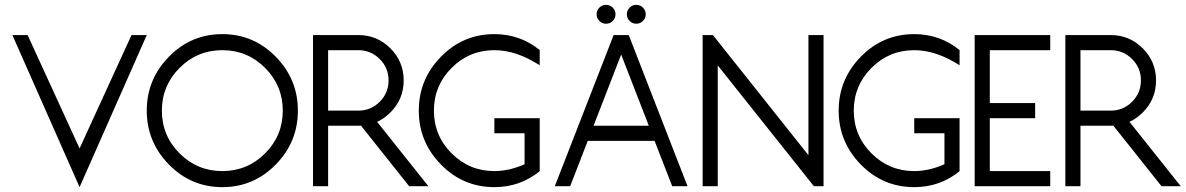

<svg xmlns="http://www.w3.org/2000/svg" viewBox="-20 -770 4903 794"><path d="M309.1 3.9 31.2 -625H94.2L309.1 -156.2L523.9 -625H586.9Z M899.4 3.9Q770 3.9 678.5 -89.6Q586.9 -183.1 586.9 -312.5Q586.9 -441.9 678.5 -535.4Q770 -628.9 899.4 -628.9Q1028.8 -628.9 1120.4 -535.4Q1211.9 -441.9 1211.9 -312.5Q1211.9 -183.1 1120.4 -89.6Q1028.8 3.9 899.4 3.9ZM899.4 -62.5Q1002.9 -62.5 1076.2 -135.7Q1149.4 -209 1149.4 -312.5Q1149.4 -416 1076.2 -489.3Q1002.9 -562.5 899.4 -562.5Q795.9 -562.5 722.7 -489.3Q649.4 -416 649.4 -312.5Q649.4 -209 722.7 -135.7Q795.9 -62.5 899.4 -62.5Z M1461.9 -625Q1539.6 -625 1594.5 -570.1Q1649.4 -515.1 1649.4 -437.5Q1649.4 -359.9 1594.7 -305.2Q1569.3 -279.8 1539.6 -266.1L1751.5 0H1671.9L1472.7 -250.5L1461.9 -250H1336.9V0H1274.4V-625ZM1461.9 -562.5H1336.9V-312.5H1461.9Q1513.7 -312.5 1550.3 -349.1Q1586.9 -385.7 1586.9 -437.5Q1586.9 -489.3 1550.3 -525.9Q1513.7 -562.5 1461.9 -562.5Z M2149.4 -218.8H2024.4V-281.2H2211.9V-62Q2130.9 3.9 2024.4 3.9Q1895 3.9 1803.5 -89.6Q1711.9 -183.1 1711.9 -312.5Q1711.9 -441.9 1803.5 -535.4Q1895 -628.9 2024.4 -628.9Q2130.9 -628.9 2211.9 -563V-500Q2115.2 -562.5 2024.4 -562.5Q1920.9 -562.5 1847.7 -489.3Q1774.4 -416 1774.4 -312.5Q1774.4 -209 1847.7 -135.7Q1920.9 -62.5 2024.4 -62.5Q2085.4 -62.5 2149.4 -90.8Z M2687 -187.5H2410.6L2337.9 0H2274.4L2517.6 -625H2580.1L2823.2 0H2759.8ZM2611.3 -671.9Q2595.2 -671.9 2583.7 -683.3Q2572.3 -694.8 2572.3 -710.9Q2572.3 -727.1 2583.7 -738.5Q2595.2 -750 2611.3 -750Q2627.4 -750 2638.9 -738.5Q2650.4 -727.1 2650.4 -710.9Q2650.4 -694.8 2638.9 -683.3Q2627.4 -671.9 2611.3 -671.9ZM2486.3 -671.9Q2470.2 -671.9 2458.7 -683.3Q2447.3 -694.8 2447.3 -710.9Q2447.3 -727.1 2458.7 -738.5Q2470.2 -750 2486.3 -750Q2502.4 -750 2513.9 -738.5Q2525.4 -727.1 2525.4 -710.9Q2525.4 -694.8 2513.9 -683.3Q2502.4 -671.9 2486.3 -671.9ZM2434.6 -250H2663.1L2548.8 -544.4Z M3323.2 -128.4V-625H3385.7V0H3345.7L2948.2 -499.5V0H2885.7V-625H2928.2Z M3885.7 -218.8H3760.7V-281.2H3948.2V-62Q3867.2 3.9 3760.7 3.9Q3631.3 3.9 3539.8 -89.6Q3448.2 -183.1 3448.2 -312.5Q3448.2 -441.9 3539.8 -535.4Q3631.3 -628.9 3760.7 -628.9Q3867.2 -628.9 3948.2 -563V-500Q3851.6 -562.5 3760.7 -562.5Q3657.2 -562.5 3584 -489.3Q3510.7 -416 3510.7 -312.5Q3510.7 -209 3584 -135.7Q3657.2 -62.5 3760.7 -62.5Q3821.8 -62.5 3885.7 -90.8Z M4323.2 -625V-562.5H4073.2V-343.8H4260.7V-281.2H4073.2V-62.5H4323.2V0H4010.7V-625Z M4573.2 -625Q4650.9 -625 4705.8 -570.1Q4760.7 -515.1 4760.7 -437.5Q4760.7 -359.9 4706.1 -305.2Q4680.7 -279.8 4650.9 -266.1L4862.8 0H4783.2L4584 -250.5L4573.2 -250H4448.2V0H4385.7V-625ZM4573.2 -562.5H4448.2V-312.5H4573.2Q4625 -312.5 4661.6 -349.1Q4698.2 -385.7 4698.2 -437.5Q4698.2 -489.3 4661.6 -525.9Q4625 -562.5 4573.2 -562.5Z"/></svg>

Font: Juliett
Style: Regular
Weight: 400
Designer: GGBotNet
Foundry: GGBotNet
Version: 0.60